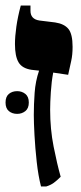

<svg xmlns="http://www.w3.org/2000/svg" viewBox="-35 -667 292 693"><path d="M113 6Q103 -33 97.5 -83Q92 -133 89.5 -179Q87 -225 87 -252Q87 -290 90 -332Q93 -374 106 -412L79 -415Q45 -420 32 -442Q19 -464 19 -508Q19 -535 24 -570.5Q29 -606 40 -647H75V-628Q75 -598 107 -593L164 -586Q197 -581 212 -562.5Q227 -544 227 -498Q227 -469 222 -447Q217 -425 211 -397L157 -405Q151 -373 148.5 -335Q146 -297 146 -271Q146 -201 158.5 -138Q171 -75 184 -29Q170 -15 159 -7Q148 1 132 6ZM-15 -297Q-15 -318 -3 -328Q9 -338 27 -338Q44 -338 56.5 -328Q69 -318 69 -297Q69 -276 56.5 -266Q44 -256 27 -256Q9 -256 -3 -266Q-15 -276 -15 -297Z"/></svg>

Font: Noto Serif Hebrew Condensed Black
Style: Regular
Weight: 900
Width: 3
Designer: Monotype Design Team
Foundry: Monotype Imaging Inc.
Version: Version 2.004; ttfautohint (v1.8.4.7-5d5b)